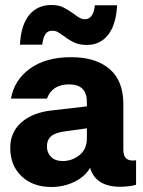

<svg xmlns="http://www.w3.org/2000/svg" viewBox="-20 -739 571 769"><path d="M149 -560H60Q64 -639 97 -679Q130 -719 186 -719Q214 -719 232.5 -710Q251 -701 275 -684Q289 -673 299 -667.5Q309 -662 320 -662Q354 -662 360 -718H449Q445 -640 413 -599.5Q381 -559 328 -559Q299 -559 278 -568.5Q257 -578 235 -595Q218 -607 209.5 -611.5Q201 -616 190 -616Q171 -616 162 -602.5Q153 -589 149 -560ZM525 -97V1Q498 9 461 9Q412 9 381.5 -10.5Q351 -30 341 -67Q320 -31 277.5 -10.5Q235 10 186 10Q112 10 66.5 -33Q21 -76 21 -147Q21 -210 66.5 -249.5Q112 -289 190 -297L328 -313V-330Q328 -401 257 -401Q189 -401 168 -344H24Q37 -419 100.5 -464.5Q164 -510 264 -510Q364 -510 419 -462.5Q474 -415 474 -323V-141Q474 -117 483.5 -106.5Q493 -96 512 -96Q519 -96 525 -97ZM328 -186V-225L241 -213Q202 -208 185 -193.5Q168 -179 168 -152Q168 -127 184.5 -110.5Q201 -94 232 -94Q268 -94 298 -117.5Q328 -141 328 -186Z"/></svg>

Font: CBA Beacon Sans Extra Bold
Style: Regular
Weight: 800
Designer: Wei Huang
Foundry: Wei Huang
Version: Version 1.002